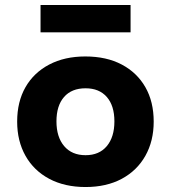

<svg xmlns="http://www.w3.org/2000/svg" viewBox="-20 -741 686 772"><path d="M324 11Q240 11 178 -22Q116 -55 82.5 -114.5Q49 -174 49 -252Q49 -332 82.5 -390.5Q116 -449 178 -481.5Q240 -514 323 -514Q408 -514 469.5 -481.5Q531 -449 564.5 -390.5Q598 -332 598 -252Q598 -174 564.5 -114.5Q531 -55 469.5 -22Q408 11 324 11ZM324 -117Q379 -117 409.5 -153.5Q440 -190 440 -253Q440 -316 409.5 -351Q379 -386 324 -386Q268 -386 237.5 -351Q207 -316 207 -253Q207 -190 238 -153.5Q269 -117 324 -117ZM143 -611V-721H505V-611Z"/></svg>

Font: Nunito Sans 7pt ExtraBold
Style: Regular
Weight: 800
Designer: Vernon Adams
Foundry: Vernon Adams
Version: Version 3.101;gftools[0.9.27]